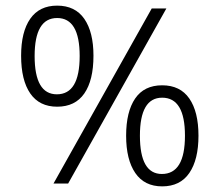

<svg xmlns="http://www.w3.org/2000/svg" viewBox="-20 -652 780 682"><path d="M183 -273Q120 -273 87.5 -320Q55 -367 55 -454Q55 -539 87.5 -585.5Q120 -632 183 -632Q247 -632 279.5 -585Q312 -538 312 -454Q312 -367 279.5 -320Q247 -273 183 -273ZM519 -622H571L222 0H170ZM182 -317Q263 -317 263 -453Q263 -588 183 -588Q103 -588 103 -453Q103 -317 182 -317ZM556 10Q493 10 460.5 -37.5Q428 -85 428 -170Q428 -255 460 -302Q492 -349 556 -349Q620 -349 652.5 -302Q685 -255 685 -170Q685 -85 652.5 -37.5Q620 10 556 10ZM555 -34Q637 -34 637 -170Q637 -305 556 -305Q477 -305 477 -170Q477 -34 555 -34Z"/></svg>

Font: Noto Sans Gurmukhi UI SemiCondensed Light
Style: Regular
Weight: 300
Width: 4
Designer: Jelle Bosma - Monotype Design Team
Foundry: Monotype Imaging Inc.
Version: Version 2.004; ttfautohint (v1.8.4.7-5d5b)